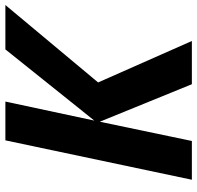

<svg xmlns="http://www.w3.org/2000/svg" viewBox="-30 -724 754 735"><g transform="rotate(-90 347.5 -357.0)"><path d="M177.2 -713.9H325.7L252.9 -373.5L525.4 -713.9H695.3L398.9 -358.9L557.6 0H392.1L248.5 -352.5L174.8 0H26.4Z"/></g></svg>

Font: Viking Open Sans
Style: Bold Italic
Weight: 700
Italic angle: -12°
Foundry: Ascender Corporation
Version: Version 2.000